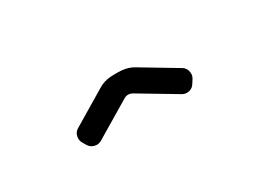

<svg xmlns="http://www.w3.org/2000/svg" viewBox="-22 -784 497 368"><g transform="rotate(-30 226.5 -600.0)"><path d="M340.5 -596 262 -643 260 -644 258 -645C250 -648.7 240.7 -650.5 230 -650.5H220C209.7 -650.5 200.5 -648.7 192.5 -645L190.5 -644L188.5 -643L110 -596C105.3 -593.3 102.3 -589.2 101 -583.8C99.7 -578.2 100.3 -573.2 103 -568.5L108 -560C111 -555.3 115.2 -552.3 120.5 -551C125.8 -549.7 130.8 -550.3 135.5 -553L215 -600.5C221.7 -604.8 228.5 -604.8 235.5 -600.5L315 -553C319.7 -550.3 324.7 -549.7 330 -551C335.3 -552.3 339.3 -555.3 342 -560L347.5 -568.5C350.2 -573.2 350.8 -578.2 349.5 -583.8C348.2 -589.2 345.2 -593.3 340.5 -596Z"/></g></svg>

Font: lerotica
Style: Regular
Weight: 400
Designer: defharo
Foundry: deFharo
Version: Version 1.001 2011